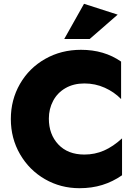

<svg xmlns="http://www.w3.org/2000/svg" viewBox="-20 -976 705 1010"><path d="M424 -163Q337 -163 287 -216Q237 -269 237 -352Q237 -403 259.5 -445.5Q282 -488 324.5 -512.5Q367 -537 424 -537Q481 -537 531 -514.5Q581 -492 617 -455V-652Q528 -714 406 -714Q302 -714 217.5 -666Q133 -618 85 -534.5Q37 -451 37 -350Q37 -248 85.5 -164.5Q134 -81 216.5 -33.5Q299 14 398 14Q463 14 518 -3Q573 -20 622 -54V-248Q575 -205 527 -184Q479 -163 424 -163ZM318 -771H452L599 -899L422 -956Z"/></svg>

Font: Geom Black
Style: Bold
Weight: 900
Version: Version 1.102